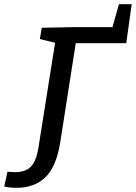

<svg xmlns="http://www.w3.org/2000/svg" viewBox="-137 -660 651 920"><path d="M494 -640 468 -453H226L151 26Q132 141 79.5 190.5Q27 240 -58 240Q-87 240 -117 234L-101 163Q-77 165 -67 165Q-14 165 11.5 138Q37 111 47 49L127 -455L54 -473L63 -527L216 -530H402L433 -640Z"/></svg>

Font: Bitter Pro Medium
Style: Italic
Weight: 500
Italic angle: -9°
Designer: Sol Matas, and Bitter project Authors
Foundry: Sol Matas
Version: Version 1.010